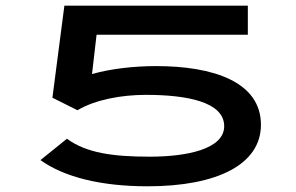

<svg xmlns="http://www.w3.org/2000/svg" viewBox="-20 -643 1040 674"><path d="M498 11C743 11 896 -66 896 -205C896 -356 728 -411 528 -411C452 -411 369 -402 303 -383L319 -521H850V-623H206L164 -300L252 -256C314 -293 406 -310 492 -310C634 -310 767 -286 767 -200C767 -119 634 -93 506 -93C376 -93 283 -106 215 -156L122 -81C204 -22 333 11 498 11Z"/></svg>

Font: Inconsolata UltraExpanded
Style: Bold
Weight: 700
Width: 9
Monospace: yes
Designer: Raph Levien, Cyreal, Brenton Simpson
Foundry: Raph Levien, Cyreal, Google
Version: Version 3.100